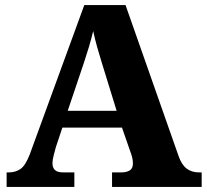

<svg xmlns="http://www.w3.org/2000/svg" viewBox="-20 -734 812 754"><path d="M6 0V-57H15Q41 -57 60.5 -70.5Q80 -84 97 -128L311 -714H473L681 -122Q693 -87 713 -72Q733 -57 761 -57H772V0H420V-57H457Q476 -57 489 -64.5Q502 -72 502 -92Q502 -105 498.5 -118Q495 -131 492 -138L459 -233H225L199 -155Q196 -143 191 -124.5Q186 -106 186 -93Q186 -76 195.5 -66.5Q205 -57 228 -57H272V0ZM246 -299H438L380 -487Q371 -516 362 -547.5Q353 -579 346 -612Q338 -579 329 -549Q320 -519 310 -489Z"/></svg>

Font: Noto Serif Georgian ExtraBold
Style: Regular
Weight: 800
Designer: Monotype Design Team, Akaki Razmadze
Foundry: Google LLC
Version: Version 2.003; ttfautohint (v1.8.4.7-5d5b)